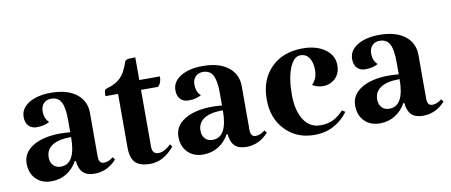

<svg xmlns="http://www.w3.org/2000/svg" viewBox="-47 -576 1763 750"><g transform="rotate(-10 834.5 -201.0)"><path d="M88 -209Q67 -209 55 -221.5Q43 -234 43 -257Q43 -291 76.5 -311.5Q110 -332 164 -332Q228 -332 264.5 -304Q301 -276 301 -228V-55Q301 -27 321 -27Q340 -27 358 -42L366 -32Q329 9 278 9Q248 9 232.5 -6Q217 -21 214 -53H210Q194 -24 167.5 -7.5Q141 9 107 9Q69 9 46 -14.5Q23 -38 23 -76Q23 -119 64 -144Q105 -169 175 -169Q188 -169 212 -167V-217Q212 -266 200 -287.5Q188 -309 161 -309Q142 -309 131 -297Q120 -285 120 -266Q120 -236 138 -221Q117 -209 88 -209ZM212 -148Q162 -148 137 -131.5Q112 -115 112 -85Q112 -65 123 -53Q134 -41 153 -41Q212 -41 212 -148Z M422 -70V-282H372Q372 -299 374 -304Q376 -309 386 -312Q419 -321 438 -340Q457 -359 469 -395Q472 -406 479 -408.5Q486 -411 513 -411V-321H595Q595 -308 591 -297.5Q587 -287 580 -282H513V-57Q513 -27 538 -27Q549 -27 562.5 -34Q576 -41 587 -53L595 -43Q552 9 499 9Q458 9 440 -9.5Q422 -28 422 -70Z M690 -209Q669 -209 657 -221.5Q645 -234 645 -257Q645 -291 678.5 -311.5Q712 -332 766 -332Q830 -332 866.5 -304Q903 -276 903 -228V-55Q903 -27 923 -27Q942 -27 960 -42L968 -32Q931 9 880 9Q850 9 834.5 -6Q819 -21 816 -53H812Q796 -24 769.5 -7.5Q743 9 709 9Q671 9 648 -14.5Q625 -38 625 -76Q625 -119 666 -144Q707 -169 777 -169Q790 -169 814 -167V-217Q814 -266 802 -287.5Q790 -309 763 -309Q744 -309 733 -297Q722 -285 722 -266Q722 -236 740 -221Q719 -209 690 -209ZM814 -148Q764 -148 739 -131.5Q714 -115 714 -85Q714 -65 725 -53Q736 -41 755 -41Q814 -41 814 -148Z M1216 -173Q1193 -173 1174 -185Q1196 -205 1196 -241Q1196 -270 1184 -288.5Q1172 -307 1149 -307Q1123 -307 1106.5 -266.5Q1090 -226 1090 -161Q1090 -99 1113.5 -61.5Q1137 -24 1180 -24Q1210 -24 1231.5 -35Q1253 -46 1272 -67L1284 -59Q1263 -29 1229 -10Q1195 9 1150 9Q1080 9 1035 -38Q990 -85 990 -159Q990 -238 1037 -285Q1084 -332 1162 -332Q1217 -332 1251 -307.5Q1285 -283 1285 -244Q1285 -211 1265 -192Q1245 -173 1216 -173Z M1391 -209Q1370 -209 1358 -221.5Q1346 -234 1346 -257Q1346 -291 1379.5 -311.5Q1413 -332 1467 -332Q1531 -332 1567.5 -304Q1604 -276 1604 -228V-55Q1604 -27 1624 -27Q1643 -27 1661 -42L1669 -32Q1632 9 1581 9Q1551 9 1535.5 -6Q1520 -21 1517 -53H1513Q1497 -24 1470.5 -7.5Q1444 9 1410 9Q1372 9 1349 -14.5Q1326 -38 1326 -76Q1326 -119 1367 -144Q1408 -169 1478 -169Q1491 -169 1515 -167V-217Q1515 -266 1503 -287.5Q1491 -309 1464 -309Q1445 -309 1434 -297Q1423 -285 1423 -266Q1423 -236 1441 -221Q1420 -209 1391 -209ZM1515 -148Q1465 -148 1440 -131.5Q1415 -115 1415 -85Q1415 -65 1426 -53Q1437 -41 1456 -41Q1515 -41 1515 -148Z"/></g></svg>

Font: Katibeh
Style: Regular
Weight: 400
Designer: Arabic design by Kourosh Beigpour, Latin design by Eduardo Tunni, engineering by Lasse Fister
Version: Version 1.0010g